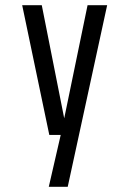

<svg xmlns="http://www.w3.org/2000/svg" viewBox="-20 -520 490 740"><path d="M168 200 214 0H170L65.5 -500H141L227.5 -64L317.5 -500H393L241 200Z"/></svg>

Font: Trispace Condensed Light
Style: Regular
Weight: 300
Width: 3
Designer: Tyler Finck
Foundry: Etcetera Type Company
Version: Version 1.210; ttfautohint (v1.8.3)